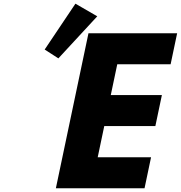

<svg xmlns="http://www.w3.org/2000/svg" viewBox="-20 -1002 963 1022"><path d="M217.8 -738.3 290.7 -691.3 497.7 -915.2 381.5 -982.4ZM922.9 -825H450.9L277.4 0H749.4L784.1 -165H500.1L535 -331H807L841.7 -496H569.7L604.2 -660H888.2Z"/></svg>

Font: Hussar
Style: BdOblTwo
Weight: 700
Foundry: Cannot Into Space Fonts
Version: Version 2.00